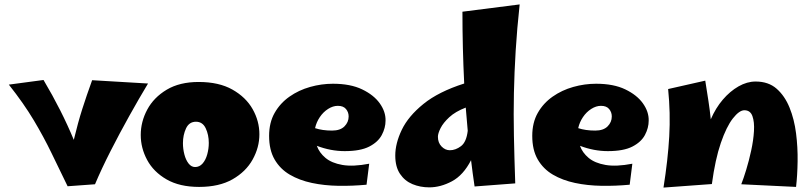

<svg xmlns="http://www.w3.org/2000/svg" viewBox="-20 -834 3664 869"><path d="M286 9Q248 -69 213 -141.5Q178 -214 133 -289.5Q88 -365 20 -451L177 -472Q259 -334 314 -201Q333 -280 352.5 -341Q372 -402 397 -471L650 -456Q609 -388 565 -309Q521 -230 480.5 -150.5Q440 -71 410 0Z M881 12Q793 12 734 -22Q675 -56 646 -110Q617 -164 617 -223Q617 -283 646.5 -338Q676 -393 734.5 -428Q793 -463 879 -463Q971 -463 1032 -428.5Q1093 -394 1123.5 -340Q1154 -286 1154 -226Q1154 -167 1123.5 -112Q1093 -57 1032.5 -22.5Q972 12 881 12ZM863 -78Q883 -78 897 -94Q911 -110 918 -135.5Q925 -161 925 -187Q925 -224 911 -253.5Q897 -283 867 -283Q836 -283 822 -253Q808 -223 808 -186Q808 -160 814.5 -135Q821 -110 833.5 -94Q846 -78 863 -78Z M1639 2Q1575 8 1511.5 7Q1448 6 1391.5 -6Q1335 -18 1291.5 -43.5Q1248 -69 1223 -112Q1198 -155 1198 -219Q1198 -279 1223 -323Q1248 -367 1290 -396.5Q1332 -426 1383.5 -440.5Q1435 -455 1487 -455Q1566 -455 1619 -429.5Q1672 -404 1699 -366Q1726 -328 1725 -288Q1725 -255 1708 -223Q1691 -191 1651 -170.5Q1611 -150 1540 -150Q1477 -150 1414 -174Q1425 -143 1453 -119.5Q1481 -96 1529.5 -87.5Q1578 -79 1651 -93ZM1509 -355Q1487 -355 1465 -341Q1443 -327 1427.5 -304Q1412 -281 1406 -254Q1439 -243 1483 -243Q1520 -243 1539 -262Q1558 -281 1558 -307Q1558 -326 1546 -340.5Q1534 -355 1509 -355Z M1923 14Q1882 14 1847 -0.5Q1812 -15 1790.5 -47Q1769 -79 1769 -130Q1769 -185 1798.5 -246.5Q1828 -308 1896.5 -363.5Q1965 -419 2081 -456Q2077 -537 2075 -617.5Q2073 -698 2073 -781L2332 -814Q2320 -703 2314 -605Q2308 -507 2306 -413Q2304 -319 2306 -219.5Q2308 -120 2312 -4L2128 10Q2119 -50 2112 -109Q2077 -41 2025.5 -13.5Q1974 14 1923 14ZM1962 -215Q1962 -188 1978.5 -171Q1995 -154 2016 -154Q2042 -154 2066.5 -172.5Q2091 -191 2097 -242Q2092 -295 2088 -347Q2041 -329 2013.5 -303.5Q1986 -278 1974 -254Q1962 -230 1962 -215Z M2830 2Q2766 8 2702.5 7Q2639 6 2582.5 -6Q2526 -18 2482.5 -43.5Q2439 -69 2414 -112Q2389 -155 2389 -219Q2389 -279 2414 -323Q2439 -367 2481 -396.5Q2523 -426 2574.5 -440.5Q2626 -455 2678 -455Q2757 -455 2810 -429.5Q2863 -404 2890 -366Q2917 -328 2916 -288Q2916 -255 2899 -223Q2882 -191 2842 -170.5Q2802 -150 2731 -150Q2668 -150 2605 -174Q2616 -143 2644 -119.5Q2672 -96 2720.5 -87.5Q2769 -79 2842 -93ZM2700 -355Q2678 -355 2656 -341Q2634 -327 2618.5 -304Q2603 -281 2597 -254Q2630 -243 2674 -243Q2711 -243 2730 -262Q2749 -281 2749 -307Q2749 -326 2737 -340.5Q2725 -355 2700 -355Z M3202 -1 2983 15Q3003 -111 3009 -216.5Q3015 -322 3004 -431L3172 -469Q3180 -419 3186.5 -376.5Q3193 -334 3197 -294Q3219 -345 3251.5 -383Q3284 -421 3322.5 -443Q3361 -465 3400 -465Q3458 -465 3495 -432.5Q3532 -400 3553.5 -347Q3575 -294 3583 -230.5Q3591 -167 3590 -103.5Q3589 -40 3583 12L3335 0Q3345 -25 3357.5 -66Q3370 -107 3380 -153Q3390 -199 3392.5 -240.5Q3395 -282 3385.5 -308.5Q3376 -335 3349 -335Q3326 -335 3297 -298Q3268 -261 3242.5 -187Q3217 -113 3202 -1Z"/></svg>

Font: Marhey ExtraBold
Style: Regular
Weight: 800
Designer: Nur Syamsi & Bustanul Arifin
Foundry: Namelatype
Version: Version 1.000; ttfautohint (v1.8.4.7-5d5b)